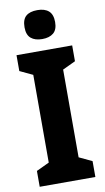

<svg xmlns="http://www.w3.org/2000/svg" viewBox="-101 -979 561 1026"><g transform="rotate(-10 179.0 -466.0)"><path d="M330 0H28V-86L98 -119V-595L28 -628V-714H330V-628L260 -595V-119L330 -86ZM179 -932Q219 -932 240.5 -913Q262 -894 262 -853Q262 -812 240 -793.5Q218 -775 179 -775Q140 -775 118 -793.5Q96 -812 96 -853Q96 -895 117 -913.5Q138 -932 179 -932Z"/></g></svg>

Font: Noto Sans Display Condensed ExtraBold
Style: Regular
Weight: 800
Width: 3
Designer: Monotype Design Team
Foundry: Monotype Imaging Inc.
Version: Version 2.003